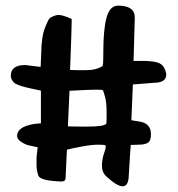

<svg xmlns="http://www.w3.org/2000/svg" viewBox="-20 -648 634 685"><path d="M222.2 -197.3Q242.2 -196.3 290.5 -196.3Q352.5 -196.3 359.4 -207Q360.4 -212.4 360.4 -246.1Q360.4 -281.7 354.7 -302.7Q349.1 -323.7 346.7 -326.2Q342.8 -328.1 323.7 -328.1Q304.7 -328.1 287.6 -327.1Q270.5 -326.2 253.4 -325.4Q236.3 -324.7 228 -324.2ZM358.9 -19Q343.8 -33.2 343.8 -56.2Q343.8 -79.1 350.6 -99.1Q357.4 -119.1 357.4 -123.5Q357.4 -127.9 356 -129.9Q350.6 -131.8 329.1 -131.8Q307.6 -131.8 271.5 -125.2Q235.4 -118.7 218.8 -113.8Q214.8 -23.4 213.9 -11.7Q212.9 -0.5 199.7 -0.5Q199.2 -0.5 198.7 -0.5Q122.6 -2.9 116.5 -22.2Q110.4 -41.5 110.4 -57.6V-86.9L114.3 -122.6L78.1 -130.4Q41 -145 41 -163.1Q41 -196.3 104 -206.1L126 -208V-324.7L91.8 -332Q40 -342.8 29.3 -354Q18.6 -365.2 18.6 -377.9Q18.6 -416 70.3 -416H70.8L125 -409.2L127 -457Q127.9 -517.6 140.6 -549.3Q153.3 -581.1 158.2 -584Q174.8 -593.8 187.5 -594.7Q188.5 -594.7 189.9 -594.7Q203.1 -594.7 235.4 -580.6Q235.8 -580.1 235.8 -574.7Q235.8 -547.4 230 -398.4Q246.6 -397.5 284.9 -397.5Q323.2 -397.5 346.2 -412.6Q348.6 -420.4 348.6 -450.2V-462.9Q348.6 -542.5 360.1 -585.2Q371.6 -627.9 401.4 -627.9Q460.9 -627.9 460.9 -585.4Q460.9 -570.3 456.5 -430.7H489.3Q519 -430.7 538.8 -425.8Q558.6 -420.9 565.9 -405.8Q573.2 -390.6 573.2 -381.8Q573.2 -352.5 527.3 -352.5L454.1 -346.7Q451.7 -283.2 448.7 -219.2Q457 -217.3 475.6 -214.8Q518.6 -209 518.6 -168.9Q518.6 -145.5 507.8 -138.7Q497.1 -131.8 473.6 -131.8L446.3 -130.9Q446.3 -129.9 446.3 -127.2Q446.3 -124.5 443.8 -94.7L439 -14.6Q436.5 16.6 417.5 16.6Q397.5 16.6 358.9 -19Z"/></svg>

Font: Drukaatie burti
Style: Demi
Weight: 600
Version: Version 0.14